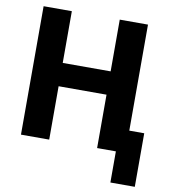

<svg xmlns="http://www.w3.org/2000/svg" viewBox="-94 -786 932 1038"><g transform="rotate(10 372.5 -267.0)"><path d="M582 171V0H483V-123H716V171ZM61 0V-705H216V-421H479V-705H634V0H479V-293H216V0Z"/></g></svg>

Font: Nunito Sans 12pt ExtraLight
Style: Weight 830 Width 84 Optical size 12.0 YTLC 445
Weight: 830
Width: 4
Designer: Vernon Adams
Foundry: Vernon Adams
Version: Version 3.101;gftools[0.9.27]